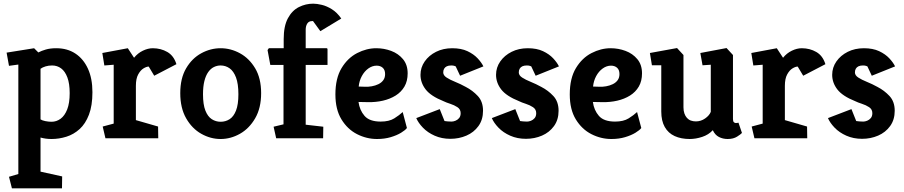

<svg xmlns="http://www.w3.org/2000/svg" viewBox="-20 -754 4930 1047"><path d="M45 273 29 210 80 195V-402L29 -395L16 -467L166 -491L189 -468Q206 -477 230 -484Q254 -491 287 -491Q347 -491 391 -462Q435 -433 459.5 -379.5Q484 -326 484 -251Q484 -178 465 -128.5Q446 -79 414 -50Q382 -21 342 -8.5Q302 4 261 4Q245 4 230 2Q215 0 201 -4V182L319 208L318 273ZM261 -90Q288 -90 310.5 -106.5Q333 -123 346.5 -157.5Q360 -192 360 -246Q360 -298 347.5 -331.5Q335 -365 313.5 -381Q292 -397 264 -397Q245 -397 228.5 -392Q212 -387 201 -379V-103Q210 -97 227.5 -93.5Q245 -90 261 -90Z M555 0 540 -64 600 -80V-401L549 -397L538 -465L677 -491L711 -439Q731 -464 759 -477.5Q787 -491 813 -491Q857 -491 892.5 -470.5Q928 -450 942 -404L821 -341L791 -391Q779 -391 762.5 -381Q746 -371 733.5 -348Q721 -325 721 -286V-99L842 -64L843 0Z M1183 4Q1128 4 1077.5 -24.5Q1027 -53 995 -109Q963 -165 963 -246Q963 -327 995 -381.5Q1027 -436 1077.5 -463.5Q1128 -491 1183 -491Q1238 -491 1288.5 -463.5Q1339 -436 1371.5 -381.5Q1404 -327 1404 -246Q1404 -165 1371.5 -109Q1339 -53 1288.5 -24.5Q1238 4 1183 4ZM1183 -90Q1210 -90 1232 -104Q1254 -118 1267 -151Q1280 -184 1280 -240Q1280 -297 1267 -331.5Q1254 -366 1232 -381.5Q1210 -397 1183 -397Q1164 -397 1146.5 -388.5Q1129 -380 1115.5 -361Q1102 -342 1094.5 -312Q1087 -282 1087 -240Q1087 -184 1100 -151Q1113 -118 1135 -104Q1157 -90 1183 -90Z M1486 0 1472 -63 1526 -76V-400H1454L1439 -481L1446 -491H1527V-541Q1527 -612 1550 -654.5Q1573 -697 1610 -715.5Q1647 -734 1688 -734Q1708 -734 1735 -727.5Q1762 -721 1790 -703.5Q1818 -686 1841 -653L1727 -584L1687 -639H1682Q1664 -639 1655.5 -625.5Q1647 -612 1647 -592V-491H1761Q1766 -491 1766 -485V-400H1647V-74L1743 -63L1742 0Z M2036 4Q1979 4 1927 -22.5Q1875 -49 1842 -103Q1809 -157 1809 -239Q1809 -327 1842.5 -382.5Q1876 -438 1927.5 -464.5Q1979 -491 2032 -491Q2074 -491 2113 -476.5Q2152 -462 2177.5 -431.5Q2203 -401 2203 -354Q2203 -312 2185.5 -282Q2168 -252 2137.5 -233Q2107 -214 2068 -205Q2029 -196 1986 -197L1935 -198Q1941 -153 1968 -122Q1995 -91 2056 -91Q2102 -91 2130 -108.5Q2158 -126 2176 -143L2199 -56Q2190 -44 2167 -30Q2144 -16 2110.5 -6Q2077 4 2036 4ZM1936 -282 1969 -281Q1988 -280 2007.5 -283.5Q2027 -287 2043.5 -295Q2060 -303 2070 -316.5Q2080 -330 2080 -350Q2080 -373 2067 -384.5Q2054 -396 2034 -396Q2010 -396 1988.5 -380.5Q1967 -365 1953 -339Q1939 -313 1936 -282Z M2436 3Q2389 3 2350.5 -14Q2312 -31 2286.5 -57.5Q2261 -84 2250 -110L2378 -159L2404 -94Q2410 -93 2420.5 -92Q2431 -91 2442 -91Q2452 -91 2463.5 -95.5Q2475 -100 2483.5 -110Q2492 -120 2492 -137Q2492 -158 2474.5 -169.5Q2457 -181 2435 -188Q2413 -195 2399 -202Q2329 -230 2301 -266.5Q2273 -303 2273 -346Q2273 -386 2296 -419Q2319 -452 2358 -471.5Q2397 -491 2446 -491Q2495 -491 2529 -475Q2563 -459 2584.5 -436Q2606 -413 2616 -392L2489 -341L2465 -392Q2465 -392 2458.5 -394.5Q2452 -397 2441 -397Q2426 -397 2416.5 -392.5Q2407 -388 2402 -379.5Q2397 -371 2397 -359Q2397 -343 2415.5 -331Q2434 -319 2462.5 -307.5Q2491 -296 2520 -280Q2557 -261 2585.5 -230.5Q2614 -200 2614 -150Q2614 -101 2589 -66.5Q2564 -32 2523.5 -14.5Q2483 3 2436 3Z M2848 3Q2801 3 2762.5 -14Q2724 -31 2698.5 -57.5Q2673 -84 2662 -110L2790 -159L2816 -94Q2822 -93 2832.5 -92Q2843 -91 2854 -91Q2864 -91 2875.5 -95.5Q2887 -100 2895.5 -110Q2904 -120 2904 -137Q2904 -158 2886.5 -169.5Q2869 -181 2847 -188Q2825 -195 2811 -202Q2741 -230 2713 -266.5Q2685 -303 2685 -346Q2685 -386 2708 -419Q2731 -452 2770 -471.5Q2809 -491 2858 -491Q2907 -491 2941 -475Q2975 -459 2996.5 -436Q3018 -413 3028 -392L2901 -341L2877 -392Q2877 -392 2870.5 -394.5Q2864 -397 2853 -397Q2838 -397 2828.5 -392.5Q2819 -388 2814 -379.5Q2809 -371 2809 -359Q2809 -343 2827.5 -331Q2846 -319 2874.5 -307.5Q2903 -296 2932 -280Q2969 -261 2997.5 -230.5Q3026 -200 3026 -150Q3026 -101 3001 -66.5Q2976 -32 2935.5 -14.5Q2895 3 2848 3Z M3314 4Q3257 4 3205 -22.5Q3153 -49 3120 -103Q3087 -157 3087 -239Q3087 -327 3120.5 -382.5Q3154 -438 3205.5 -464.5Q3257 -491 3310 -491Q3352 -491 3391 -476.5Q3430 -462 3455.5 -431.5Q3481 -401 3481 -354Q3481 -312 3463.5 -282Q3446 -252 3415.5 -233Q3385 -214 3346 -205Q3307 -196 3264 -197L3213 -198Q3219 -153 3246 -122Q3273 -91 3334 -91Q3380 -91 3408 -108.5Q3436 -126 3454 -143L3477 -56Q3468 -44 3445 -30Q3422 -16 3388.5 -6Q3355 4 3314 4ZM3214 -282 3247 -281Q3266 -280 3285.5 -283.5Q3305 -287 3321.5 -295Q3338 -303 3348 -316.5Q3358 -330 3358 -350Q3358 -373 3345 -384.5Q3332 -396 3312 -396Q3288 -396 3266.5 -380.5Q3245 -365 3231 -339Q3217 -313 3214 -282Z M3741 4Q3694 4 3659 -12Q3624 -28 3605 -61.5Q3586 -95 3586 -146V-398H3535L3524 -465L3672 -492L3707 -454V-169Q3707 -150 3712 -135.5Q3717 -121 3726 -111Q3735 -101 3747.5 -96.5Q3760 -92 3775 -92Q3802 -92 3825 -108Q3848 -124 3856 -144V-401L3811 -398L3799 -465L3942 -492L3977 -454V-105Q3977 -92 3982 -87.5Q3987 -83 3993 -83Q3998 -83 4002 -84Q4006 -85 4007 -85L4026 -29Q4020 -22 3999.5 -9Q3979 4 3948 4Q3922 4 3900.5 -7Q3879 -18 3867 -44Q3844 -19 3809 -7.5Q3774 4 3741 4Z M4094 0 4079 -64 4139 -80V-401L4088 -397L4077 -465L4216 -491L4250 -439Q4270 -464 4298 -477.5Q4326 -491 4352 -491Q4396 -491 4431.5 -470.5Q4467 -450 4481 -404L4360 -341L4330 -391Q4318 -391 4301.5 -381Q4285 -371 4272.5 -348Q4260 -325 4260 -286V-99L4381 -64L4382 0Z M4681 3Q4634 3 4595.5 -14Q4557 -31 4531.5 -57.5Q4506 -84 4495 -110L4623 -159L4649 -94Q4655 -93 4665.5 -92Q4676 -91 4687 -91Q4697 -91 4708.5 -95.5Q4720 -100 4728.5 -110Q4737 -120 4737 -137Q4737 -158 4719.5 -169.5Q4702 -181 4680 -188Q4658 -195 4644 -202Q4574 -230 4546 -266.5Q4518 -303 4518 -346Q4518 -386 4541 -419Q4564 -452 4603 -471.5Q4642 -491 4691 -491Q4740 -491 4774 -475Q4808 -459 4829.5 -436Q4851 -413 4861 -392L4734 -341L4710 -392Q4710 -392 4703.5 -394.5Q4697 -397 4686 -397Q4671 -397 4661.5 -392.5Q4652 -388 4647 -379.5Q4642 -371 4642 -359Q4642 -343 4660.5 -331Q4679 -319 4707.5 -307.5Q4736 -296 4765 -280Q4802 -261 4830.5 -230.5Q4859 -200 4859 -150Q4859 -101 4834 -66.5Q4809 -32 4768.5 -14.5Q4728 3 4681 3Z"/></svg>

Font: Kreon Light
Style: Regular
Weight: 300
Designer: Julia Petretta
Foundry: Julia Petretta and Eli Heuer
Version: Version 2.002